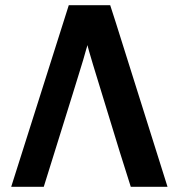

<svg xmlns="http://www.w3.org/2000/svg" viewBox="-20 -717 695 737"><path d="M23 0 244 -697H403L424 -632L623 0H482L440 -133L337 -469Q317 -535 316 -544L311 -528Q302 -494 282 -430.5Q262 -367 259 -356L148 0Z"/></svg>

Font: Coval
Style: Bold
Weight: 700
Foundry: Context Ltd
Version: Version 001.000